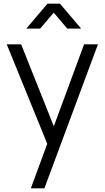

<svg xmlns="http://www.w3.org/2000/svg" viewBox="-20 -780 568 1040"><path d="M122.5 -625H197.5L271 -711.5L344.5 -625H419.5L305 -760H237ZM147 240H220.5L510.5 -540H435.5L271.5 -96L94.5 -540H16.5L236 -1Z"/></svg>

Font: Hauora
Style: Regular
Weight: 400
Designer: Mikhail Sharanda
Foundry: WCYS & Co.
Version: Version 1.010